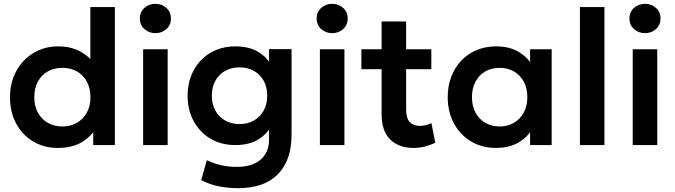

<svg xmlns="http://www.w3.org/2000/svg" viewBox="-20 -757 3524 1002"><path d="M282 15Q209 15 152.5 -19Q96 -53 64 -113Q32 -173 32 -250Q32 -305.5 50.2 -353.8Q68.5 -402 102.2 -438.2Q136 -474.5 182 -494.8Q228 -515 284 -515Q348.5 -515 397 -489.2Q445.5 -463.5 479.5 -416.5L451.5 -387.5V-720H579.5V0H466.5V-123.5L484.5 -94.5Q459 -47 408.5 -16Q358 15 282 15ZM305.5 -97Q347.5 -97 380.8 -115.8Q414 -134.5 433 -168.8Q452 -203 452 -250Q452 -297 433 -331.5Q414 -366 381 -384.5Q348 -403 305.5 -403Q263 -403 229.8 -384.5Q196.5 -366 177.8 -331.5Q159 -297 159 -250Q159 -203 178 -168.8Q197 -134.5 230 -115.8Q263 -97 305.5 -97Z M727 0V-500H855V0ZM791 -584Q758 -584 734 -605Q710 -626 710 -660.5Q710 -695 734 -716Q758 -737 791 -737Q824 -737 848 -716Q872 -695 872 -660.5Q872 -626 848 -605Q824 -584 791 -584Z M1221.5 225Q1170.5 225 1121.8 215.2Q1073 205.5 1030 183L1059.5 79Q1097 97 1136 105.5Q1175 114 1214 114Q1297 114 1340.5 75.8Q1384 37.5 1384 -27.5V-137L1401 -109.5Q1378 -60.5 1329.5 -30.2Q1281 0 1208 0Q1133.5 0 1077.5 -33.8Q1021.5 -67.5 990.2 -125.8Q959 -184 959 -257.5Q959 -313 977 -360Q995 -407 1028 -441.8Q1061 -476.5 1106.8 -495.8Q1152.5 -515 1208 -515Q1281 -515 1329.5 -485.2Q1378 -455.5 1401 -405.5L1384 -378V-500.5H1501.5V-53Q1501.5 79 1430.5 152Q1359.5 225 1221.5 225ZM1230 -109.5Q1272.5 -109.5 1305 -128Q1337.5 -146.5 1356 -179.8Q1374.5 -213 1374.5 -257.5Q1374.5 -302.5 1356 -335.8Q1337.5 -369 1305 -387.2Q1272.5 -405.5 1230 -405.5Q1188 -405.5 1155.2 -387.2Q1122.5 -369 1104 -335.8Q1085.5 -302.5 1085.5 -257.5Q1085.5 -213 1104 -179.8Q1122.5 -146.5 1155.2 -128Q1188 -109.5 1230 -109.5Z M1649.5 0V-500H1777.5V0ZM1713.5 -584Q1680.5 -584 1656.5 -605Q1632.5 -626 1632.5 -660.5Q1632.5 -695 1656.5 -716Q1680.5 -737 1713.5 -737Q1746.5 -737 1770.5 -716Q1794.5 -695 1794.5 -660.5Q1794.5 -626 1770.5 -605Q1746.5 -584 1713.5 -584Z M2138.5 15Q2061.5 15 2016.5 -29Q1971.5 -73 1971.5 -162V-645H2099.5V-500H2231V-396H2099.5V-187.5Q2099.5 -139.5 2118.5 -119.8Q2137.5 -100 2171 -100Q2188 -100 2203.2 -104Q2218.5 -108 2231.5 -114.5L2251.5 -12.5Q2229.5 -1 2200 7Q2170.5 15 2138.5 15ZM1866 -396V-500H1986V-396Z M2568.5 15Q2495 15 2438.2 -19Q2381.5 -53 2349 -113Q2316.5 -173 2316.5 -250Q2316.5 -308 2335 -356.5Q2353.5 -405 2387.2 -440.5Q2421 -476 2467.2 -495.5Q2513.5 -515 2568.5 -515Q2641 -515 2690.5 -484Q2740 -453 2764.5 -403.5L2746.5 -376V-500H2859V0H2746.5V-124L2764.5 -96.5Q2740 -47 2690.5 -16Q2641 15 2568.5 15ZM2587.5 -97Q2629 -97 2661.5 -115.8Q2694 -134.5 2713 -168.8Q2732 -203 2732 -250Q2732 -297 2713 -331.5Q2694 -366 2661.5 -384.5Q2629 -403 2587.5 -403Q2546 -403 2513.2 -384.5Q2480.5 -366 2461.8 -331.5Q2443 -297 2443 -250Q2443 -203 2461.8 -168.8Q2480.5 -134.5 2513.2 -115.8Q2546 -97 2587.5 -97Z M3006.5 0V-720H3134.5V0Z M3282 0V-500H3410V0ZM3346 -584Q3313 -584 3289 -605Q3265 -626 3265 -660.5Q3265 -695 3289 -716Q3313 -737 3346 -737Q3379 -737 3403 -716Q3427 -695 3427 -660.5Q3427 -626 3403 -605Q3379 -584 3346 -584Z"/></svg>

Font: Geologica Medium
Style: Regular
Weight: 500
Designer: Sindre Bremnes, Frode Helland
Foundry: Monokrom Skriftforlag AS
Version: Version 1.010;gftools[0.9.28]